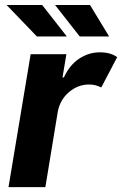

<svg xmlns="http://www.w3.org/2000/svg" viewBox="-20 -768 501 788"><path d="M14.9 0 105.8 -545.5H252.5L236.5 -450.3H242.2Q265.6 -501.1 304.9 -527.2Q344.1 -553.3 390.6 -553.3Q433.9 -553.3 460.9 -533.4L395.6 -409.1Q385.7 -414.1 373.4 -417.6Q361.2 -421.2 345.5 -421.2Q300.1 -421.2 263.1 -389.9Q226.2 -358.7 217 -308.6L166.2 0ZM254.3 -618.3H131.4L7.1 -747.5H153.1ZM427.9 -618.3H307.2L206 -747.5H349.4Z"/></svg>

Font: Inter UI
Style: Bold Italic
Weight: 700
Italic angle: 9.39999°
Designer: Rasmus Andersson
Foundry: rsms
Version: 3.2;8d6f07862